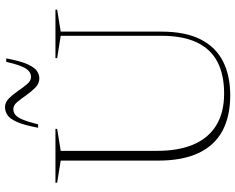

<svg xmlns="http://www.w3.org/2000/svg" viewBox="-108 -844 962 786"><g transform="rotate(-90 373.0 -451.0)"><path d="M619.5 -271.5V-683.5L528 -698V-705H726.5V-698L636.5 -683.5V-270.5Q636.5 -173.5 605 -111.2Q573.5 -49 515 -19.2Q456.5 10.5 375.5 10.5Q290 10.5 230.2 -21.5Q170.5 -53.5 139.5 -119.2Q108.5 -185 108.5 -285V-683.5L18 -698V-705H238.5V-698L148.5 -683.5V-288Q148.5 -201 174.5 -140Q200.5 -79 252.8 -46.8Q305 -14.5 383 -14.5Q460.5 -14.5 513 -42Q565.5 -69.5 592.5 -126.5Q619.5 -183.5 619.5 -271.5ZM527 -906.5Q516 -848 502.8 -819Q489.5 -790 475 -780.5Q460.5 -771 445 -771Q424 -771 407.5 -787.2Q391 -803.5 376.5 -824.2Q362 -845 348.5 -861.2Q335 -877.5 319.5 -877.5Q306 -877.5 295.5 -868.8Q285 -860 276 -838Q267 -816 257 -776H243Q254 -834.5 267.2 -863.5Q280.5 -892.5 295.8 -902Q311 -911.5 327.5 -911.5Q347.5 -911.5 363.5 -895.2Q379.5 -879 393.8 -858Q408 -837 421.8 -821Q435.5 -805 450.5 -805Q464 -805 474.8 -813.8Q485.5 -822.5 494.5 -844.5Q503.5 -866.5 513 -906.5Z"/></g></svg>

Font: Newsreader 60pt ExtraLight
Style: Regular
Weight: 250
Designer: Hugues Gentile
Foundry: Production Type
Version: Version 1.003